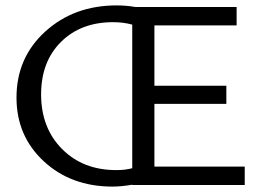

<svg xmlns="http://www.w3.org/2000/svg" viewBox="-20 -684 975 710"><path d="M551 -68H885V0H469V-1Q429 6 396 6Q243 6 142 -87.5Q41 -181 41 -323Q41 -471 147.5 -567.5Q254 -664 411 -664Q448 -664 481 -658H855V-590H551V-367H817V-300H551ZM410 -55Q444 -55 469 -62V-593Q436 -602 398 -602Q279 -602 205.5 -529Q132 -456 132 -335Q132 -211 209.5 -133Q287 -55 410 -55Z"/></svg>

Font: EauTestInfant Medium
Style: Regular
Weight: 500
Designer: Christian Thalmann (Catharsis Fonts)
Version: Version 0.001;PS 000.001;hotconv 1.0.88;makeotf.lib2.5.64775